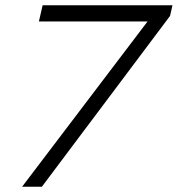

<svg xmlns="http://www.w3.org/2000/svg" viewBox="-20 -710 676 730"><path d="M142.1 -689.9H635.7L626.5 -649.4L139.2 0H64L541 -628.4H127.9Z"/></svg>

Font: HK Grotesk Legacy
Style: Italic
Weight: 400
Italic angle: -13°
Designer: Alfredo Marco Pradil
Foundry: Hanken Design Co.
Version: Version 2.022;PS 002.022;hotconv 1.0.88;makeotf.lib2.5.64775